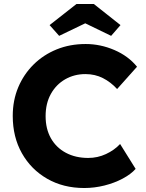

<svg xmlns="http://www.w3.org/2000/svg" viewBox="-20 -934 732 964"><path d="M403 10Q298 10 217 -36.5Q136 -83 90 -164.5Q44 -246 44 -352Q44 -430 71.5 -495.5Q99 -561 148.5 -610Q198 -659 264.5 -686Q331 -713 410 -713Q484 -713 554 -683Q624 -653 668 -599L568 -487Q536 -522 496.5 -542Q457 -562 409 -562Q353 -562 307.5 -536Q262 -510 235.5 -462.5Q209 -415 209 -351Q209 -287 235.5 -240Q262 -193 310.5 -167Q359 -141 423 -141Q470 -141 512 -160.5Q554 -180 583 -211L661 -86Q637 -59 595.5 -37Q554 -15 504 -2.5Q454 10 403 10ZM277 -754 229 -808 364 -914H451L585 -808L538 -754L408 -817Z"/></svg>

Font: Readex Pro bold
Style: Bold
Weight: 700
Designer: Bonnie Shaver-Troup, Thomas Jockin
Foundry: Lexend
Version: Version 1.200; ttfautohint (v1.8.3)